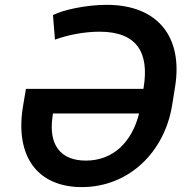

<svg xmlns="http://www.w3.org/2000/svg" viewBox="-20 -757 783 787"><path d="M315.3 9.9C506.7 9.9 653.8 -131.7 685.4 -324.9L697.4 -399.5C731.2 -604.4 627.8 -737.2 417.3 -737.2C333.8 -737.2 237.6 -716.6 197.1 -695L205.3 -594.5C261 -615.1 329.5 -627.1 388.1 -627.1C542.6 -627.1 591.6 -539.8 568.9 -399.5L567.8 -392.8H86.3L74.2 -321C40.1 -112.9 136.4 9.9 315.3 9.9ZM195 -276.6 197.1 -291.9H550.1C521.3 -176.5 445.3 -98.7 332 -98.7C228.7 -98.7 179 -162.3 195 -276.6Z"/></svg>

Font: Magic Ui Pro Semi Bold
Style: Italic
Weight: 600
Italic angle: -9.39999°
Designer: Stefan Endress, Andreas Faust
Version: Version 1.000;FEAKit 1.0